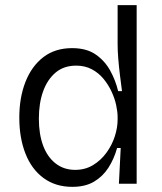

<svg xmlns="http://www.w3.org/2000/svg" viewBox="-20 -714 631 746"><path d="M261 12Q196 12 149.5 -22Q103 -56 79 -117Q55 -178 55 -257Q55 -335 79 -396Q103 -457 148.5 -492Q194 -527 260 -527Q316 -527 351.5 -502.5Q387 -478 408 -440Q429 -402 439 -360H454Q450 -390 446 -422.5Q442 -455 439.5 -486Q437 -517 437 -542V-694H511V-253V0H442L449 -139H435Q423 -96 401 -62Q379 -28 345 -8Q311 12 261 12ZM272 -54Q311 -54 341.5 -72.5Q372 -91 393.5 -120.5Q415 -150 426 -184Q437 -218 437 -249V-259Q437 -279 431.5 -305Q426 -331 413.5 -358Q401 -385 382 -408Q363 -431 336.5 -445Q310 -459 276 -459Q228 -459 196 -432Q164 -405 147.5 -359Q131 -313 131 -253Q131 -193 147.5 -148.5Q164 -104 196 -79Q228 -54 272 -54Z"/></svg>

Font: Bricolage Grotesque Light
Style: Regular
Weight: 300
Designer: Mathieu Triay
Foundry: Atelier Triay
Version: Version 1.000;gftools[0.9.30]